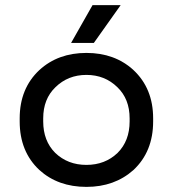

<svg xmlns="http://www.w3.org/2000/svg" viewBox="-20 -717 660 751"><path d="M579 -254V-242Q579 -124 502 -52Q428 14 318 14Q207 14 134 -52Q57 -124 57 -242V-254Q57 -371 134 -443Q207 -510 318 -510Q429 -510 502 -443Q579 -371 579 -254ZM196 -119Q245 -72 318 -72Q391 -72 440 -119Q487 -166 487 -242V-254Q487 -330 439 -376Q390 -424 318 -424Q246 -424 197 -376Q149 -330 149 -254V-242Q149 -166 196 -119ZM258 -549 342 -697H452L347 -549Z"/></svg>

Font: Rilu
Style: Bold
Weight: 500
Designer: Alí Sinisterra
Foundry: Alí Sinisterra
Version: ""